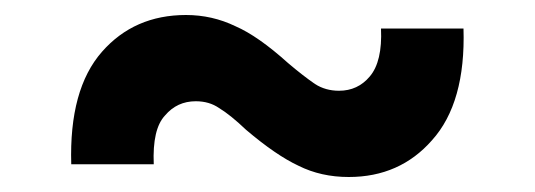

<svg xmlns="http://www.w3.org/2000/svg" viewBox="-20 -419 713 256"><path d="M75 -200Q72 -300 116 -350Q159 -399 228 -399Q263 -399 294 -384Q324 -371 364 -335Q384 -318 400 -307Q414 -298 432 -298Q457 -298 473 -317Q490 -337 488 -381H598Q601 -282 556 -232Q513 -183 445 -183Q408 -183 378 -198Q348 -212 308 -246Q287 -266 272 -275Q259 -284 241 -284Q216 -284 200 -265Q183 -247 185 -200Z"/></svg>

Font: Sinter Bold
Style: Regular
Weight: 700
Foundry: Adobe & rsms
Version: Version 1.000